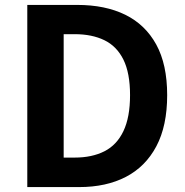

<svg xmlns="http://www.w3.org/2000/svg" viewBox="-20 -761 754 781"><path d="M91 0V-741H294Q408 -741 489.5 -701Q571 -661 615.5 -580Q660 -499 660 -374Q660 -249 616 -166Q572 -83 492 -41.5Q412 0 302 0ZM239 -120H284Q354 -120 404.5 -145.5Q455 -171 482 -227.5Q509 -284 509 -374Q509 -464 482 -518.5Q455 -573 404.5 -597.5Q354 -622 284 -622H239Z"/></svg>

Font: Noto Sans SC
Style: Bold
Weight: 700
Designer: Ryoko NISHIZUKA  (kana, bopomofo & ideographs); Paul D. Hunt (Latin, Greek & Cyrillic); Sandoll Communications , Soo-you
Foundry: Adobe
Version: Version 2.004-H2;hotconv 1.0.118;makeotfexe 2.5.65603